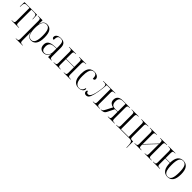

<svg xmlns="http://www.w3.org/2000/svg" viewBox="530 -2476 4645 4645"><g transform="rotate(45 2852.0 -153.5)"><path d="M116 0V-10H134Q162 -10 178 -14.5Q194 -19 201 -34Q208 -49 208 -82V-525H122Q88 -525 69 -518Q50 -511 41.5 -491.5Q33 -472 31 -435L28 -382H18L23 -536H454L460 -382H450L446 -435Q444 -472 435.5 -491Q427 -510 408 -517.5Q389 -525 355 -525H270V-82Q270 -49 276.5 -34Q283 -19 299 -14.5Q315 -10 344 -10H367V0Z M497 239V229H510Q554 229 568 215Q582 201 582 151V-451Q582 -483 576 -499Q570 -515 554 -520.5Q538 -526 507 -526H486V-536H643V-402H645Q659 -471 695 -508.5Q731 -546 793 -546Q883 -546 928 -479.5Q973 -413 973 -274Q973 -130 925.5 -60Q878 10 793 10Q674 10 646 -136H644Q644 -108 644 -74Q644 -40 644 -3V150Q644 200 658 214.5Q672 229 716 229H734V239ZM784 -4Q849 -4 879.5 -70Q910 -136 910 -272Q910 -409 880 -470.5Q850 -532 782 -532Q709 -532 676.5 -464.5Q644 -397 644 -273Q644 -144 676.5 -74Q709 -4 784 -4Z M1217 10Q1151 10 1113.5 -28Q1076 -66 1076 -139Q1076 -217 1128.5 -254Q1181 -291 1287 -295L1364 -298V-377Q1364 -458 1345 -496Q1326 -534 1265 -534Q1208 -534 1188 -500Q1168 -466 1168 -391Q1114 -391 1114 -440Q1114 -486 1154.5 -515Q1195 -544 1268 -544Q1349 -544 1387.5 -504Q1426 -464 1426 -375V-87Q1426 -40 1437 -25Q1448 -10 1482 -10H1486V0H1367V-107H1365Q1349 -55 1311 -22.5Q1273 10 1217 10ZM1232 -6Q1270 -6 1299.5 -28.5Q1329 -51 1346.5 -87Q1364 -123 1364 -166V-288L1297 -285Q1209 -281 1174.5 -244Q1140 -207 1140 -134Q1140 -73 1162.5 -39.5Q1185 -6 1232 -6Z M1553 0V-10H1571Q1599 -10 1615 -14.5Q1631 -19 1638 -34Q1645 -49 1645 -81V-454Q1645 -503 1629 -514.5Q1613 -526 1574 -526H1553V-536H1791V-526H1778Q1751 -526 1735.5 -521.5Q1720 -517 1713.5 -502Q1707 -487 1707 -455V-280H1983V-454Q1983 -503 1967.5 -514.5Q1952 -526 1912 -526H1899V-536H2137V-526H2118Q2077 -526 2061 -514.5Q2045 -503 2045 -455V-81Q2045 -49 2052 -34Q2059 -19 2075 -14.5Q2091 -10 2119 -10H2137V0H1899V-10H1910Q1938 -10 1954 -14.5Q1970 -19 1976.5 -34Q1983 -49 1983 -81V-270H1707V-81Q1707 -49 1713.5 -34Q1720 -19 1736 -14.5Q1752 -10 1780 -10H1791V0Z M2412 10Q2355 10 2310.5 -17.5Q2266 -45 2240.5 -106Q2215 -167 2215 -268Q2215 -372 2240.5 -432.5Q2266 -493 2310 -518.5Q2354 -544 2410 -544Q2477 -544 2519 -514.5Q2561 -485 2561 -440Q2561 -393 2503 -393Q2503 -462 2482 -498Q2461 -534 2409 -534Q2369 -534 2340 -511Q2311 -488 2294.5 -430Q2278 -372 2278 -268Q2278 -124 2315.5 -62Q2353 0 2421 0Q2473 0 2504 -31.5Q2535 -63 2547 -120Q2564 -113 2564 -90Q2564 -69 2547.5 -46Q2531 -23 2497 -6.5Q2463 10 2412 10Z M2671 7Q2635 7 2616.5 -12.5Q2598 -32 2598 -58Q2598 -99 2630 -102Q2634 -45 2685 -45Q2707 -45 2727 -60Q2747 -75 2765 -113Q2783 -151 2799 -218Q2804 -239 2809.5 -270Q2815 -301 2820.5 -335Q2826 -369 2829 -399Q2832 -429 2832 -447Q2832 -483 2822 -500Q2812 -517 2793.5 -521.5Q2775 -526 2751 -526H2720V-536H3135V-526H3118Q3090 -526 3073.5 -521.5Q3057 -517 3050.5 -501.5Q3044 -486 3044 -454V-81Q3044 -49 3050.5 -34Q3057 -19 3073 -14.5Q3089 -10 3117 -10H3135V0H2896V-10H2907Q2935 -10 2951.5 -14.5Q2968 -19 2974.5 -34Q2981 -49 2981 -81V-523H2850Q2847 -463 2839 -395.5Q2831 -328 2819 -264.5Q2807 -201 2795 -153Q2772 -63 2744 -28Q2716 7 2671 7Z M3167 0V-10H3173Q3199 -10 3216 -28.5Q3233 -47 3258 -94L3339 -251Q3287 -259 3249.5 -292.5Q3212 -326 3212 -388Q3212 -456 3254.5 -496Q3297 -536 3389 -536H3636V-526H3627Q3599 -526 3583 -521Q3567 -516 3560.5 -498.5Q3554 -481 3554 -443V-82Q3554 -33 3570.5 -21.5Q3587 -10 3625 -10H3641V0H3408V-10H3422Q3460 -10 3476 -21.5Q3492 -33 3492 -82V-251H3402L3315 -76Q3301 -47 3283.5 -30.5Q3266 -14 3238.5 -7Q3211 0 3167 0ZM3397 -261H3492V-526H3402Q3333 -526 3304.5 -492Q3276 -458 3276 -390Q3276 -329 3303.5 -295Q3331 -261 3397 -261Z M4252 127Q4249 77 4240 49.5Q4231 22 4209.5 11Q4188 0 4149 0H3694V-10H3712Q3740 -10 3756 -14.5Q3772 -19 3779 -34Q3786 -49 3786 -81V-455Q3786 -503 3770 -514.5Q3754 -526 3714 -526H3694V-536H3932V-526H3919Q3893 -526 3877 -521.5Q3861 -517 3854.5 -502Q3848 -487 3848 -455V-13H4111V-455Q4111 -487 4104 -502Q4097 -517 4081.5 -521.5Q4066 -526 4038 -526H4026V-536H4265V-526H4247Q4218 -526 4202 -521.5Q4186 -517 4179.5 -502Q4173 -487 4173 -455V-83Q4173 -35 4184 -23Q4195 -11 4228 -11H4265V210H4255Z M4320 0V-10H4338Q4366 -10 4382 -14.5Q4398 -19 4405 -34Q4412 -49 4412 -82V-454Q4412 -503 4396 -514.5Q4380 -526 4340 -526H4320V-536H4556V-526H4540Q4503 -526 4488.5 -514.5Q4474 -503 4474 -456V-132L4750 -424V-456Q4750 -503 4735.5 -514.5Q4721 -526 4684 -526H4671V-536H4904V-526H4886Q4858 -526 4842 -521.5Q4826 -517 4819.5 -502Q4813 -487 4813 -454V-82Q4813 -49 4819.5 -34Q4826 -19 4842 -14.5Q4858 -10 4886 -10H4904V0H4668V-10H4684Q4721 -10 4735.5 -21.5Q4750 -33 4750 -81V-407L4474 -115V-80Q4474 -32 4489 -21Q4504 -10 4542 -10H4556V0Z M5454 10Q5362 10 5311.5 -60.5Q5261 -131 5260 -271H5106V-81Q5106 -49 5112.5 -34Q5119 -19 5135 -14.5Q5151 -10 5179 -10H5190V0H4952V-10H4971Q4998 -10 5014 -14.5Q5030 -19 5037 -34Q5044 -49 5044 -81V-454Q5044 -503 5028 -514.5Q5012 -526 4972 -526H4952V-536H5190V-526H5176Q5137 -526 5121.5 -514.5Q5106 -503 5106 -455V-281H5260Q5263 -415 5312.5 -479.5Q5362 -544 5457 -544Q5550 -544 5599.5 -476Q5649 -408 5649 -268Q5649 -126 5599.5 -58Q5550 10 5454 10ZM5455 0Q5527 0 5556 -65.5Q5585 -131 5585 -268Q5585 -409 5555 -471.5Q5525 -534 5456 -534Q5384 -534 5354 -471Q5324 -408 5324 -268Q5324 -129 5355 -64.5Q5386 0 5455 0Z"/></g></svg>

Font: Noto Serif Display SemiCondensed Light
Style: Regular
Weight: 300
Width: 4
Designer: Monotype Design Team
Foundry: Monotype Imaging Inc.
Version: Version 2.009